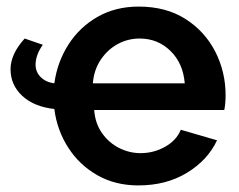

<svg xmlns="http://www.w3.org/2000/svg" viewBox="-20 -553 726 583"><path d="M12 -343Q12 -365 22.5 -388.5Q33 -412 55 -436L110 -417Q98 -400 93 -385Q88 -370 88 -357Q88 -334 104 -318.5Q120 -303 145 -300Q154 -365 188 -418Q222 -471 276.5 -502Q331 -533 401 -533Q484 -533 543 -495.5Q602 -458 633.5 -396.5Q665 -335 665 -264Q665 -238 661 -219H266Q269 -178 290 -148.5Q311 -119 342 -103.5Q373 -88 407 -88Q447 -88 481.5 -107.5Q516 -127 529 -159L639 -127Q611 -67 548 -28.5Q485 10 400 10Q330 10 275.5 -21Q221 -52 187 -105Q153 -158 145 -222Q83 -229 47.5 -262Q12 -295 12 -343ZM262 -300H541Q536 -361 497.5 -398.5Q459 -436 404 -436Q368 -436 337 -419Q306 -402 285.5 -371Q265 -340 262 -300Z"/></svg>

Font: Raleway
Style: Bold
Weight: 700
Designer: Matt McInerney, Pablo Impallari, Rodrigo Fuenzalida
Foundry: Matt McInerney, Pablo Impallari, Rodrigo Fuenzalida
Version: Version 4.026